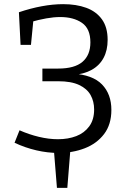

<svg xmlns="http://www.w3.org/2000/svg" viewBox="-20 -727 619 924"><path d="M254 177 239 -9 319 -10 304 177ZM50 -40 74 -100Q119 -80 167 -68.5Q215 -57 259 -57Q308 -57 347 -72Q386 -87 409.5 -119Q433 -151 433 -200Q433 -239 416 -269.5Q399 -300 361 -318Q323 -336 260 -336H184V-397H260Q339 -397 377 -429.5Q415 -462 415 -523Q415 -589 374.5 -617Q334 -645 270 -645Q239 -645 202.5 -638.5Q166 -632 128 -621L141 -634L129 -511H79L71 -668Q127 -687 181 -697Q235 -707 284 -707Q347 -707 395 -689.5Q443 -672 470.5 -634Q498 -596 498 -535Q498 -485 478.5 -448.5Q459 -412 421.5 -391Q384 -370 330 -366L329 -373Q426 -367 471 -320.5Q516 -274 516 -198Q516 -128 481 -82Q446 -36 388 -13.5Q330 9 261 9Q209 9 155 -3.5Q101 -16 50 -40Z"/></svg>

Font: Pack4
Style: Regular
Weight: 400
Version: Version 2.002